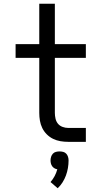

<svg xmlns="http://www.w3.org/2000/svg" viewBox="-20 -755 540 1022"><path d="M437 0H343Q322 0 301.5 -3.5Q281 -7 262.5 -16Q244 -25 229 -40Q214 -55 205 -73.5Q196 -92 192.5 -112.5Q189 -133 189 -154V-447H63V-520H189V-735H272V-520H437V-447H272V-154Q272 -139 275.5 -123.5Q279 -108 288.5 -96.5Q298 -85 313 -79.5Q328 -74 343 -74H437ZM287 247 249 214Q262 199 271 182Q280 165 285 146Q277 145 269.5 140.5Q262 136 257.5 129.5Q253 123 251 115Q249 107 249 99Q249 89 252 79.5Q255 70 261.5 63Q268 56 277.5 53.5Q287 51 297 51Q307 51 316.5 53.5Q326 56 332.5 63Q339 70 342 79.5Q345 89 345 99Q345 119 341.5 139.5Q338 160 331 179Q324 198 313 215.5Q302 233 287 247Z"/></svg>

Font: Iosevka Etoile
Style: Regular
Weight: 400
Designer: Belleve Invis
Foundry: Belleve Invis
Version: Version 33.2.4